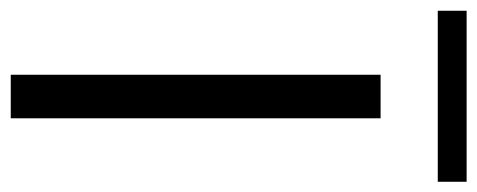

<svg xmlns="http://www.w3.org/2000/svg" viewBox="-326 -618 909 366"><g transform="rotate(90 129.0 -434.5)"><path d="M0 0ZM88 0V-705H171V0ZM-34 -814V-869H292V-814Z"/></g></svg>

Font: Winston
Style: Regular
Weight: 400
Designer: Original fonts by Vernon Adams / Changes by Cristiano Sobral
Foundry: Original fonts by Vernon Adams / Changes by Cristiano Sobral
Version: Version 2.503;July 17, 2020;FontCreator 13.0.0.2655 64-bit